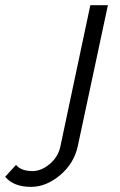

<svg xmlns="http://www.w3.org/2000/svg" viewBox="-230 -541 463 742"><path d="M-210 142.1 -168 96.2Q-148.9 120.1 -104 120.1Q-70.3 120.1 -38.1 93Q-5.9 65.9 2.9 26.9L119.1 -521H187L70.8 22.9Q56.6 89.8 2.7 135.5Q-51.3 181.2 -109.9 181.2Q-177.7 181.2 -210 142.1Z"/></svg>

Font: Rawline
Style: Italic
Weight: 400
Italic angle: -12°
Designer: Matt McInerney, Pablo Impallari, Rodrigo Fuenzalida
Foundry: Matt McInerney, Pablo Impallari, Rodrigo Fuenzalida
Version: Version 4.020;PS 004.020;hotconv 1.0.88;makeotf.lib2.5.64775